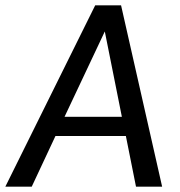

<svg xmlns="http://www.w3.org/2000/svg" viewBox="-50 -700 676 720"><path d="M-30 0H69L158 -190H422L460 0H558L404 -680H307ZM192 -262 343 -582 407 -262Z"/></svg>

Font: Ronzino Oblique
Style: Italic
Weight: 400
Italic angle: -8°
Designer: Nunzio Mazzaferro
Foundry: Collletttivo
Version: Version 1.000;Glyphs 3.3 (3337)